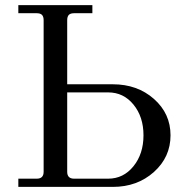

<svg xmlns="http://www.w3.org/2000/svg" viewBox="-20 -732 748 752"><path d="M243.2 -401.9H421.9Q518.1 -401.9 583 -344.5Q647.9 -287.1 647.9 -202.1Q647.9 -116.7 582.8 -58.3Q517.6 0 421.9 0H51.8V-32.2H124Q150.9 -32.2 150.9 -59.1V-652.8Q150.9 -667 144.5 -673.6Q138.2 -680.2 124 -680.2H51.8V-711.9H341.8V-680.2H270Q255.9 -680.2 249.5 -673.6Q243.2 -667 243.2 -652.8ZM243.2 -370.1V-59.1Q243.2 -32.2 270 -32.2H403.8Q463.4 -32.2 502.7 -80.8Q542 -129.4 542 -202.1Q542 -274.4 502.9 -322.3Q463.9 -370.1 403.8 -370.1Z"/></svg>

Font: Flanker Steampunk
Style: Regular
Weight: 400
Designer: Alexey Kryukov, Leonardo Di Lena
Foundry: Alexey Kryukov, Leonardo Di Lena
Version: 1.210